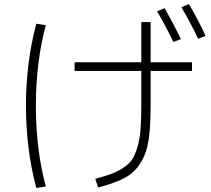

<svg xmlns="http://www.w3.org/2000/svg" viewBox="-20 -872 1040 947"><path d="M755 -816 792 -832Q841 -745 872 -679L835 -665Q796 -746 755 -816ZM957 -681Q922 -756 875 -836L912 -852Q962 -765 994 -695ZM159 -755 206 -748Q157 -566 157 -350Q157 -134 206 48L159 55Q108 -137 108 -350Q108 -563 159 -755ZM348 -565H677V-763H723V-565H927V-522H723V-358Q723 -248 713 -182Q703 -116 673 -68Q643 -20 595 5.5Q547 31 464 53L450 10Q501 -4 531.5 -15.5Q562 -27 590.5 -46Q619 -65 633.5 -88.5Q648 -112 659 -150.5Q670 -189 673.5 -237.5Q677 -286 677 -358V-522H348Z"/></svg>

Font: Mplus 1p Light
Style: Regular
Weight: 300
Version: Version 1.061